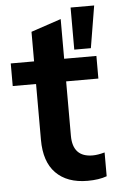

<svg xmlns="http://www.w3.org/2000/svg" viewBox="-52 -751 484 795"><g transform="rotate(-5 189.5 -353.5)"><path d="M370 -714 341 -539H272V-714ZM227 -505H361V-411H227V-185Q227 -96 310 -96Q331 -96 360 -104V-5Q327 7 280 7Q195 7 148 -41Q102 -88 102 -179V-411H5V-505H102V-628L227 -670Z"/></g></svg>

Font: PRinguin Sans
Style: Bold
Weight: 700
Designer: Vernon Adams
Foundry: Vernon Adams
Version: ""